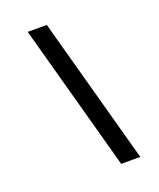

<svg xmlns="http://www.w3.org/2000/svg" viewBox="-138 -831 761 917"><g transform="rotate(-20 242.0 -372.5)"><path d="M318 0 114 -745H211L415 0Z"/></g></svg>

Font: Plus Jakarta Display
Style: Italic
Weight: 400
Italic angle: -12°
Designer: Gumpita Rahayu
Foundry: Tokotype Studio
Version: Version 1.000